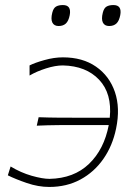

<svg xmlns="http://www.w3.org/2000/svg" viewBox="-20 -731 546 760"><path d="M175 9Q131.5 9 86.2 -6.5Q41 -22 11 -37L22 -72Q62.5 -47.5 105.5 -35.2Q148.5 -23 176 -23Q272.5 -25 332.2 -82.2Q392 -139.5 410.5 -236H312Q254.5 -236 211.5 -235.8Q168.5 -235.5 125.5 -233.5L133 -267Q173 -265.5 216 -265.2Q259 -265 318.5 -265H414.5Q424 -360.5 372.5 -415.2Q321 -470 229 -472Q199 -472 162 -460.2Q125 -448.5 97 -432V-472Q117.5 -482.5 155.8 -493.2Q194 -504 229 -504Q307 -504 360 -467.2Q413 -430.5 434.8 -367Q456.5 -303.5 439.5 -222Q425.5 -154 389.2 -102Q353 -50 298.5 -20.5Q244 9 175 9ZM412 -628Q394 -628 387.2 -641.8Q380.5 -655.5 387 -681Q391.5 -699 401.8 -705Q412 -711 429 -711Q463.5 -711 456 -671Q451.5 -648 440.8 -638Q430 -628 412 -628ZM212 -628Q194 -628 187.2 -641.8Q180.5 -655.5 187 -681Q191.5 -699 201.8 -705Q212 -711 229 -711Q263.5 -711 256 -671Q251.5 -648 240.8 -638Q230 -628 212 -628Z"/></svg>

Font: Commissioner Flair Thin
Style: Italic
Weight: 100
Italic angle: -12°
Designer: Kostas Bartsokas
Foundry: Kostas Bartsokas
Version: Version 1.000; ttfautohint (v1.8.3)